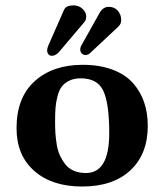

<svg xmlns="http://www.w3.org/2000/svg" viewBox="-20 -678 606 708"><path d="M426.8 -605C426.8 -618 422.6 -629.2 414.3 -638.7C406 -648.1 394.9 -652.8 380.9 -652.8C367.8 -652.8 357.1 -646.2 348.6 -632.8L280.8 -511.7C277.5 -506.5 275.9 -501 275.9 -495.1C275.9 -489.9 277.7 -485.3 281.2 -481.2C284.8 -477.1 289.7 -475.1 295.9 -475.1C302.1 -475.1 308.3 -478.2 314.5 -484.4L412.6 -576.2L418 -581.5C418.9 -582.5 420.3 -584.3 422.1 -586.9C423.9 -589.5 425.1 -592.3 425.8 -595.2C426.4 -598.1 426.8 -601.4 426.8 -605ZM297.9 -617.2C297.9 -627.6 293.3 -637 284.2 -645.5C275.1 -654 264 -658.2 251 -658.2C232.7 -658.2 221.2 -652.8 216.3 -642.1L157.2 -507.8C154.9 -501.6 153.8 -496.4 153.8 -492.2C153.8 -487 155.3 -482.3 158.2 -478.3C161.1 -474.2 165.7 -472.2 171.9 -472.2C181.3 -472.2 190.6 -477.7 199.7 -488.8L292 -597.7C295.9 -602.5 297.9 -609 297.9 -617.2ZM41 -205.1C41 -138.7 62.7 -86.3 106.2 -47.9C149.7 -9.4 208.7 9.8 283.2 9.8C359 9.8 418.3 -10.2 460.9 -50C503.6 -89.9 524.9 -144.5 524.9 -213.9C524.9 -246.1 520.3 -275.6 511 -302.2C501.7 -328.9 487.6 -352.6 468.8 -373.3C449.9 -394 424.8 -410.1 393.6 -421.6C362.3 -433.2 326.2 -439 285.2 -439C211.3 -439 152.1 -418.8 107.7 -378.4C63.2 -338.1 41 -280.3 41 -205.1ZM277.8 -389.2C318.8 -389.2 346.6 -373.7 361.1 -342.8C375.6 -311.8 382.8 -259.9 382.8 -187C382.8 -89 354.2 -40 296.9 -40C280.3 -40 265.5 -42.8 252.4 -48.3C239.4 -53.9 228.9 -61.8 220.9 -72C213 -82.3 206.3 -93.2 200.9 -104.7C195.6 -116.3 191.7 -129.8 189.2 -145.3C186.8 -160.7 185.1 -174.6 184.3 -187C183.5 -199.4 183.1 -213.1 183.1 -228C183.1 -247.9 183.6 -264.7 184.6 -278.6C185.5 -292.4 187.9 -306.8 191.7 -321.8C195.4 -336.8 200.6 -348.8 207.3 -357.9C213.9 -367 223.2 -374.5 235.1 -380.4C247 -386.2 261.2 -389.2 277.8 -389.2Z"/></svg>

Font: Linux Biolinum G
Style: Bold
Weight: 700
Designer: Philipp H. Poll
Foundry: Philipp H. Poll
Version: Version 1.1.0